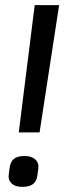

<svg xmlns="http://www.w3.org/2000/svg" viewBox="-20 -715 251 747"><path d="M210 -695 134 -200H53L115 -695ZM129 -59 125 -30Q122 -9 108 1.5Q94 12 66 12Q39 12 25 -1.5Q11 -15 14 -36L17 -59Q20 -85 33.5 -96.5Q47 -108 76 -108Q103 -108 117.5 -94.5Q132 -81 129 -59Z"/></svg>

Font: Ropa Sans
Style: Italic
Weight: 400
Version: Version 1.100